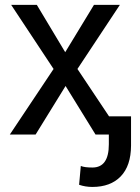

<svg xmlns="http://www.w3.org/2000/svg" viewBox="-20 -548 571 782"><path d="M20 0ZM245.6 -335.4 362.8 -528.3H468.3L295.4 -267.1L473.6 0H369.1L247.1 -197.8L125 0H20L198.2 -267.1L25.4 -528.3H129.9ZM513.7 -74.2V45.4Q513.2 127.4 471.7 170.4Q430.2 213.4 356.4 213.4Q327.6 213.4 302.2 204.6L309.1 127.9Q323.7 134.3 356.4 134.3Q423.3 134.3 423.3 39.6V-74.2Z"/></svg>

Font: Roboto-o
Style: o-Regular
Weight: 400
Designer: Google
Version: Version 2.134; 2016; ttfautohint (v1.6)